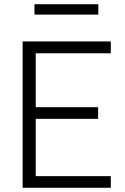

<svg xmlns="http://www.w3.org/2000/svg" viewBox="-20 -888 592 908"><path d="M504 0V-55H149V-326H444V-381H149V-636H504V-692H87V0ZM445 -819V-868H143V-819Z"/></svg>

Font: RazerF5 Light
Style: Regular
Weight: 300
Foundry: Razer Inc.
Version: Version 2